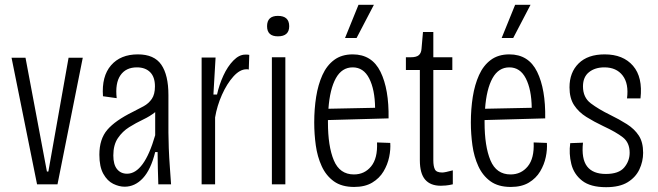

<svg xmlns="http://www.w3.org/2000/svg" viewBox="-20 -766 2733 798"><path d="M134 0 28 -526H86L175 -53H181L265 -526H324L219 0Z M498 10Q475 10 450.5 -2Q426 -14 409.5 -43.5Q393 -73 393 -123Q393 -188 426 -226.5Q459 -265 532 -301Q556 -313 577 -324.5Q598 -336 611 -355Q624 -374 624 -407Q624 -446 604 -466Q584 -486 549 -486Q503 -486 480.5 -453Q458 -420 465 -358L408 -366Q402 -449 441.5 -494.5Q481 -540 553 -540Q621 -540 650.5 -497Q680 -454 680 -371V-215Q680 -189 681.5 -150Q683 -111 686 -71Q689 -31 691 0H638Q637 -31 636 -67Q635 -103 635 -134H625Q607 -61 574 -25.5Q541 10 498 10ZM508 -44Q579 -44 625 -204V-300Q604 -283 574.5 -269Q545 -255 517 -237.5Q489 -220 470 -192Q451 -164 451 -120Q451 -82 466.5 -63Q482 -44 508 -44Z M818 0V-527H876L867 -373H882Q891 -414 908.5 -452Q926 -490 950 -514.5Q974 -539 999 -539Q1004 -539 1008 -539Q1012 -539 1016 -538L1014 -477Q1011 -478 1008.5 -478Q1006 -478 1004 -478Q977 -478 950 -448Q923 -418 902.5 -372Q882 -326 874 -278V0Z M1110 0V-528H1166V0ZM1135 -615Q1090 -615 1090 -657Q1090 -700 1135 -700Q1182 -700 1182 -657Q1182 -615 1135 -615Z M1452 11Q1400 11 1367.5 -12.5Q1335 -36 1317 -75.5Q1299 -115 1292.5 -162Q1286 -209 1286 -257Q1286 -313 1294 -363.5Q1302 -414 1320 -454Q1338 -494 1369 -517Q1400 -540 1446 -540Q1526 -540 1561.5 -467.5Q1597 -395 1595 -274L1343 -267Q1343 -263 1343 -258Q1343 -158 1367.5 -99.5Q1392 -41 1451 -41Q1495 -41 1522.5 -74.5Q1550 -108 1547 -174L1602 -172Q1604 -145 1597.5 -113.5Q1591 -82 1574 -53.5Q1557 -25 1527 -7Q1497 11 1452 11ZM1446 -486Q1401 -486 1376 -441Q1351 -396 1345 -314L1539 -318Q1538 -394 1514.5 -440Q1491 -486 1446 -486ZM1462 -608H1414L1470 -746H1534Z M1812 6Q1769 6 1747 -19.5Q1725 -45 1725 -100V-475H1667V-528H1687Q1711 -528 1721 -537Q1731 -546 1732 -564L1738 -633H1781V-528H1860V-475H1781V-100Q1781 -75 1787.5 -62Q1794 -49 1818 -49Q1829 -49 1862 -58V0Q1845 4 1832.5 5Q1820 6 1812 6Z M2103 11Q2051 11 2018.5 -12.5Q1986 -36 1968 -75.5Q1950 -115 1943.5 -162Q1937 -209 1937 -257Q1937 -313 1945 -363.5Q1953 -414 1971 -454Q1989 -494 2020 -517Q2051 -540 2097 -540Q2177 -540 2212.5 -467.5Q2248 -395 2246 -274L1994 -267Q1994 -263 1994 -258Q1994 -158 2018.5 -99.5Q2043 -41 2102 -41Q2146 -41 2173.5 -74.5Q2201 -108 2198 -174L2253 -172Q2255 -145 2248.5 -113.5Q2242 -82 2225 -53.5Q2208 -25 2178 -7Q2148 11 2103 11ZM2097 -486Q2052 -486 2027 -441Q2002 -396 1996 -314L2190 -318Q2189 -394 2165.5 -440Q2142 -486 2097 -486ZM2113 -608H2065L2121 -746H2185Z M2499 12Q2434 12 2399.5 -15Q2365 -42 2354.5 -84.5Q2344 -127 2350 -171L2403 -173Q2396 -106 2420 -74.5Q2444 -43 2498 -43Q2552 -43 2574.5 -70Q2597 -97 2597 -131Q2597 -173 2569 -195Q2541 -217 2487 -242Q2449 -260 2417 -280Q2385 -300 2366 -329Q2347 -358 2347 -403Q2347 -465 2385 -502.5Q2423 -540 2493 -540Q2570 -540 2611 -492.5Q2652 -445 2642 -357H2586Q2594 -418 2568 -452Q2542 -486 2492 -486Q2453 -486 2428 -466Q2403 -446 2403 -407Q2403 -361 2435.5 -336.5Q2468 -312 2515 -289Q2554 -270 2585.5 -250Q2617 -230 2635 -202.5Q2653 -175 2653 -131Q2653 -95 2637.5 -62Q2622 -29 2588.5 -8.5Q2555 12 2499 12Z"/></svg>

Font: Bricolage Grotesque 12pt Condensed ExtraLight
Style: Regular
Weight: 200
Width: 3
Designer: Mathieu Triay
Foundry: Atelier Triay
Version: Version 1.001; ttfautohint (v1.8.4.7-5d5b);gftools[0.9.33.de